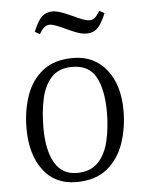

<svg xmlns="http://www.w3.org/2000/svg" viewBox="-53 -772 630 829"><g transform="rotate(-5 262.0 -357.5)"><path d="M245 14Q152 14 101 -54.5Q50 -123 50 -235Q50 -312 72.5 -377Q95 -442 145 -481.5Q195 -521 277 -521Q366 -521 420 -455Q474 -389 474 -276Q474 -200 451 -133.5Q428 -67 377.5 -26.5Q327 14 245 14ZM251 -25Q309 -25 342 -59Q375 -93 388.5 -150.5Q402 -208 402 -276Q402 -371 372.5 -427Q343 -483 269 -483Q212 -483 180 -449Q148 -415 135.5 -358Q123 -301 123 -231Q123 -135 154.5 -80Q186 -25 251 -25ZM347 -621Q327 -621 309 -627Q291 -633 263 -646Q231 -661 214.5 -667Q198 -673 190 -673Q177 -673 167 -666Q157 -659 143 -636L122 -648Q142 -697 160.5 -713Q179 -729 206 -729Q218 -729 235.5 -724Q253 -719 288 -703Q315 -690 333 -683.5Q351 -677 362 -677Q374 -677 383.5 -684Q393 -691 407 -714L429 -702Q409 -654 390.5 -637.5Q372 -621 347 -621Z"/></g></svg>

Font: Literata 36pt Light
Style: Italic
Weight: 300
Italic angle: -2°
Designer: Latin by Veronika Burian and Jose Scaglione. Greek by Irene Vlachou. Cyrillic by Vera Evstafieva
Foundry: TypeTogether
Version: Version 3.002